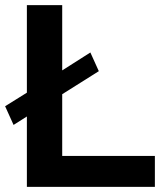

<svg xmlns="http://www.w3.org/2000/svg" viewBox="-22 -730 636 750"><path d="M83 0V-275L31 -242L-2 -315L83 -368V-710H221V-455L331 -525L364 -452L221 -362V-121H583V0Z"/></svg>

Font: Oxford Sans
Style: Bold
Weight: 700
Designer: Matt McInerney, Pablo Impallari, Rodrigo Fuenzalida
Foundry: Matt McInerney, Pablo Impallari, Rodrigo Fuenzalida
Version: Version 3.000g; ttfautohint (v1.5) -l 8 -r 28 -G 28 -x 14 -D